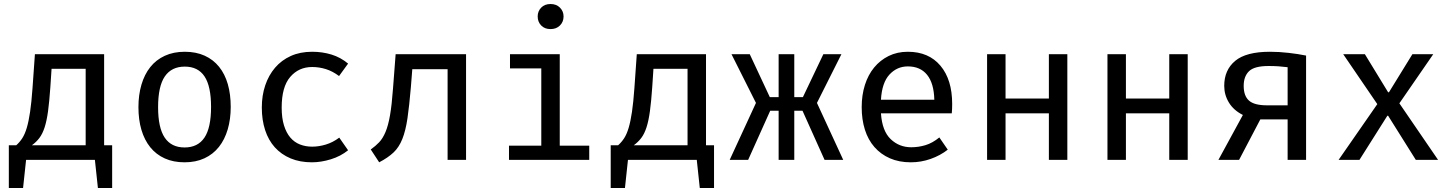

<svg xmlns="http://www.w3.org/2000/svg" viewBox="-20 -797 7240 957"><path d="M110 0 95 140H24V-73H61Q78 -88 91 -108Q104 -128 113.5 -160Q123 -192 130 -239.5Q137 -287 142 -357L154 -527H499V-73H539V140H468L453 0ZM237 -454 231 -363Q226 -291 219.5 -243Q213 -195 202.5 -162.5Q192 -130 176.5 -109.5Q161 -89 139 -73H407V-454Z M1032 -264Q1032 -367 999.5 -416Q967 -465 901 -465Q835 -465 801.5 -416Q768 -367 768 -263Q768 -160 801 -111Q834 -62 900 -62Q966 -62 999 -111Q1032 -160 1032 -264ZM670 -263Q670 -324 685 -375Q700 -426 729 -462.5Q758 -499 801.5 -519Q845 -539 901 -539Q957 -539 1000 -519.5Q1043 -500 1072 -464Q1101 -428 1115.5 -377.5Q1130 -327 1130 -264Q1130 -203 1115 -152Q1100 -101 1071 -64.5Q1042 -28 999 -8Q956 12 900 12Q844 12 801 -7.5Q758 -27 729 -63Q700 -99 685 -149.5Q670 -200 670 -263Z M1536 -66Q1569 -66 1604 -76.5Q1639 -87 1671 -111L1715 -48Q1678 -18 1629 -3Q1580 12 1535 12Q1475 12 1428.5 -7.5Q1382 -27 1350 -62.5Q1318 -98 1301.5 -148.5Q1285 -199 1285 -261Q1285 -321 1302 -371.5Q1319 -422 1351 -459.5Q1383 -497 1429.5 -518Q1476 -539 1536 -539Q1587 -539 1632.5 -525Q1678 -511 1715 -480L1670 -418Q1638 -442 1604.5 -452.5Q1571 -463 1536 -463Q1469 -463 1426.5 -413.5Q1384 -364 1384 -261Q1384 -209 1395.5 -172Q1407 -135 1427 -111.5Q1447 -88 1475 -77Q1503 -66 1536 -66Z M1828 -52Q1852 -69 1870 -88Q1888 -107 1901.5 -139Q1915 -171 1924 -222.5Q1933 -274 1939 -357L1952 -527H2303V0H2211V-452H2035L2028 -363Q2020 -269 2011 -207.5Q2002 -146 1985.5 -104.5Q1969 -63 1941.5 -37Q1914 -11 1870 12Z M2770 -71H2917V0H2517V-71H2678V-456H2522V-527H2770ZM2789 -715Q2789 -688 2771 -670Q2753 -652 2724 -652Q2695 -652 2677.5 -670Q2660 -688 2660 -715Q2660 -741 2677.5 -759Q2695 -777 2724 -777Q2753 -777 2771 -759Q2789 -741 2789 -715Z M3110 0 3095 140H3024V-73H3061Q3078 -88 3091 -108Q3104 -128 3113.5 -160Q3123 -192 3130 -239.5Q3137 -287 3142 -357L3154 -527H3499V-73H3539V140H3468L3453 0ZM3237 -454 3231 -363Q3226 -291 3219.5 -243Q3213 -195 3202.5 -162.5Q3192 -130 3176.5 -109.5Q3161 -89 3139 -73H3407V-454Z M3861 0V-245H3819L3709 0H3617L3748 -284L3626 -527H3717L3817 -313H3861V-527H3939V-313H3982L4084 -527H4174L4052 -284L4183 0H4090L3980 -245H3939V0Z M4371 -232Q4377 -144 4419.5 -103.5Q4462 -63 4522 -63Q4558 -63 4593 -73.5Q4628 -84 4662 -112L4704 -51Q4667 -22 4619 -5Q4571 12 4520 12Q4461 12 4415.5 -8Q4370 -28 4338.5 -64Q4307 -100 4291 -150.5Q4275 -201 4275 -263Q4275 -323 4291 -373.5Q4307 -424 4337 -460.5Q4367 -497 4409.5 -518Q4452 -539 4505 -539Q4609 -539 4667.5 -469.5Q4726 -400 4726 -279Q4726 -265 4725.5 -253Q4725 -241 4724 -232ZM4505 -466Q4451 -466 4413.5 -425.5Q4376 -385 4371 -300H4637Q4635 -382 4601 -424Q4567 -466 4505 -466Z M5208 0V-232H4992V0H4900V-527H4992V-306H5208V-527H5300V0Z M5808 0V-232H5592V0H5500V-527H5592V-306H5808V-527H5900V0Z M6262 -202 6156 0H6053L6175 -224Q6129 -247 6105.5 -285.5Q6082 -324 6082 -369Q6082 -448 6136.5 -493.5Q6191 -539 6310 -539Q6355 -539 6403 -533.5Q6451 -528 6490 -520V0H6398V-202ZM6179 -369Q6179 -319 6205.5 -295.5Q6232 -272 6295 -272H6398V-462Q6375 -465 6352.5 -466.5Q6330 -468 6303 -468Q6232 -468 6205.5 -442Q6179 -416 6179 -369Z M6895 -220 6756 0H6652L6845 -278L6675 -527H6783L6899 -337H6903L7020 -527H7124L6955 -282L7148 0H7037L6899 -220Z"/></svg>

Font: Wlorlttqgufhjawjgtejqphaquk
Style: Regular
Weight: 400
Monospace: yes
Designer: Carrois Corporate & Edenspiekermann
Foundry: Carrois Corporate GbR & Edenspiekermann AG
Version: Version 2.001